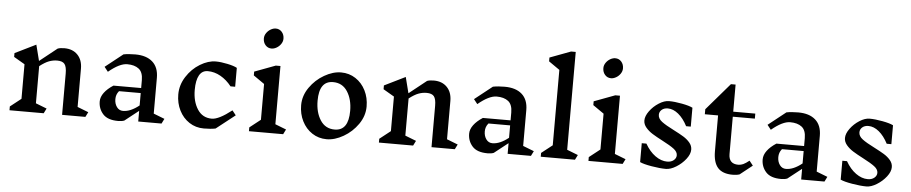

<svg xmlns="http://www.w3.org/2000/svg" viewBox="-46 -1211 7398 1560"><g transform="rotate(5 3653.0 -431.5)"><path d="M674 0H484V-337Q484 -392 467 -414Q450 -436 406 -436Q373 -436 340.5 -424Q308 -412 264 -378V-75L354 -40L334 0H55V-31L144 -101V-383L55 -435V-466L226 -550L259 -420L401 -533Q422 -541 456 -541Q524 -541 564 -499.5Q604 -458 604 -387V-75L694 -40Z M1295 0H1105V-87L992 2Q972 10 942 10Q856 10 817.5 -33Q779 -76 779 -136Q779 -172 805 -207Q831 -242 879 -273H1105V-337Q1105 -402 1070.5 -429Q1036 -456 976 -456Q914 -456 824 -381L794 -419L938 -533Q978 -541 1034 -541Q1125 -541 1175 -496.5Q1225 -452 1225 -367V-75L1315 -40ZM1105 -131V-232H928Q915 -216 909.5 -200Q904 -184 904 -165Q904 -128 923 -101.5Q942 -75 974 -75Q1035 -75 1105 -131Z M1865 -504V-350H1827Q1788 -400 1737.5 -428.5Q1687 -457 1633 -457Q1587 -457 1563.5 -416Q1540 -375 1540 -296Q1540 -202 1581 -138.5Q1622 -75 1698 -75Q1755 -75 1860 -157L1890 -119L1736 2Q1696 10 1640 10Q1574 10 1521.5 -24.5Q1469 -59 1439.5 -118Q1410 -177 1410 -248Q1410 -325 1453.5 -393Q1497 -461 1563 -501Q1629 -541 1691 -541Q1732 -541 1786.5 -529.5Q1841 -518 1865 -504Z M2287 0H2008V-31L2097 -101V-393L2008 -455V-486L2179 -550H2217V-75L2307 -40ZM2222 -773Q2222 -750 2208 -729.5Q2194 -709 2173 -697Q2152 -685 2132 -685Q2102 -685 2082.5 -707Q2063 -729 2063 -762Q2063 -785 2077 -805.5Q2091 -826 2112 -838Q2133 -850 2153 -850Q2183 -850 2202.5 -828Q2222 -806 2222 -773Z M2943 -283Q2943 -206 2896 -138.5Q2849 -71 2778.5 -30.5Q2708 10 2642 10Q2576 10 2523.5 -24.5Q2471 -59 2441.5 -118Q2412 -177 2412 -248Q2412 -325 2459 -392.5Q2506 -460 2576.5 -500.5Q2647 -541 2713 -541Q2779 -541 2831.5 -506.5Q2884 -472 2913.5 -413Q2943 -354 2943 -283ZM2542 -296Q2542 -201 2583 -137.5Q2624 -74 2700 -74Q2813 -74 2813 -236Q2813 -330 2772 -393.5Q2731 -457 2655 -457Q2542 -457 2542 -296Z M3687 0H3497V-337Q3497 -392 3480 -414Q3463 -436 3419 -436Q3386 -436 3353.5 -424Q3321 -412 3277 -378V-75L3367 -40L3347 0H3068V-31L3157 -101V-383L3068 -435V-466L3239 -550L3272 -420L3414 -533Q3435 -541 3469 -541Q3537 -541 3577 -499.5Q3617 -458 3617 -387V-75L3707 -40Z M4308 0H4118V-87L4005 2Q3985 10 3955 10Q3869 10 3830.5 -33Q3792 -76 3792 -136Q3792 -172 3818 -207Q3844 -242 3892 -273H4118V-337Q4118 -402 4083.5 -429Q4049 -456 3989 -456Q3927 -456 3837 -381L3807 -419L3951 -533Q3991 -541 4047 -541Q4138 -541 4188 -496.5Q4238 -452 4238 -367V-75L4328 -40ZM4118 -131V-232H3941Q3928 -216 3922.5 -200Q3917 -184 3917 -165Q3917 -128 3936 -101.5Q3955 -75 3987 -75Q4048 -75 4118 -131Z M4667 0H4388V-31L4477 -101V-716L4388 -778V-809L4559 -873H4597V-75L4687 -40Z M5056 0H4777V-31L4866 -101V-393L4777 -455V-486L4948 -550H4986V-75L5076 -40ZM4991 -773Q4991 -750 4977 -729.5Q4963 -709 4942 -697Q4921 -685 4901 -685Q4871 -685 4851.5 -707Q4832 -729 4832 -762Q4832 -785 4846 -805.5Q4860 -826 4881 -838Q4902 -850 4922 -850Q4952 -850 4971.5 -828Q4991 -806 4991 -773Z M5362 -216Q5310 -243 5278 -263Q5246 -283 5223.5 -309.5Q5201 -336 5201 -367Q5201 -403 5231 -444Q5261 -485 5305 -513Q5349 -541 5387 -541Q5433 -541 5493.5 -529.5Q5554 -518 5581 -504V-350H5543Q5511 -412 5469 -446.5Q5427 -481 5383 -481Q5352 -481 5333 -464.5Q5314 -448 5314 -423Q5314 -392 5346.5 -367.5Q5379 -343 5445 -310Q5496 -284 5527 -265Q5558 -246 5579.5 -220.5Q5601 -195 5601 -164Q5601 -127 5569.5 -86.5Q5538 -46 5492.5 -18Q5447 10 5409 10Q5360 10 5292.5 -1.5Q5225 -13 5196 -27V-181H5234Q5269 -119 5317 -84.5Q5365 -50 5414 -50Q5447 -50 5467.5 -67Q5488 -84 5488 -108Q5488 -136 5457 -159.5Q5426 -183 5362 -216Z M6010 2Q5987 10 5954 10Q5871 10 5832.5 -33.5Q5794 -77 5794 -168V-460H5686V-501L5876 -722H5914V-501H6094V-460H5914V-156Q5914 -75 5992 -75Q6013 -75 6032.5 -84Q6052 -93 6081 -116L6111 -78Z M6702 0H6512V-87L6399 2Q6379 10 6349 10Q6263 10 6224.5 -33Q6186 -76 6186 -136Q6186 -172 6212 -207Q6238 -242 6286 -273H6512V-337Q6512 -402 6477.5 -429Q6443 -456 6383 -456Q6321 -456 6231 -381L6201 -419L6345 -533Q6385 -541 6441 -541Q6532 -541 6582 -496.5Q6632 -452 6632 -367V-75L6722 -40ZM6512 -131V-232H6335Q6322 -216 6316.5 -200Q6311 -184 6311 -165Q6311 -128 6330 -101.5Q6349 -75 6381 -75Q6442 -75 6512 -131Z M6998 -216Q6946 -243 6914 -263Q6882 -283 6859.5 -309.5Q6837 -336 6837 -367Q6837 -403 6867 -444Q6897 -485 6941 -513Q6985 -541 7023 -541Q7069 -541 7129.5 -529.5Q7190 -518 7217 -504V-350H7179Q7147 -412 7105 -446.5Q7063 -481 7019 -481Q6988 -481 6969 -464.5Q6950 -448 6950 -423Q6950 -392 6982.5 -367.5Q7015 -343 7081 -310Q7132 -284 7163 -265Q7194 -246 7215.5 -220.5Q7237 -195 7237 -164Q7237 -127 7205.5 -86.5Q7174 -46 7128.5 -18Q7083 10 7045 10Q6996 10 6928.5 -1.5Q6861 -13 6832 -27V-181H6870Q6905 -119 6953 -84.5Q7001 -50 7050 -50Q7083 -50 7103.5 -67Q7124 -84 7124 -108Q7124 -136 7093 -159.5Q7062 -183 6998 -216Z"/></g></svg>

Font: Inknut
Style: Antiqua
Weight: 400
Designer: Claus Eggers Srensen
Foundry: Claus Eggers Srensen
Version: Version 1.000; ttfautohint (v1.2) -l 7 -r 28 -G 50 -x 13 -D 